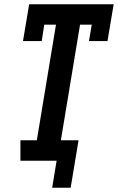

<svg xmlns="http://www.w3.org/2000/svg" viewBox="-20 -755 554 902"><path d="M225 127 246 0H76V-96H153L243 -639H188L176 -562H88L117 -735H514L485 -562H398L411 -639H356L266 -96H349L312 127Z"/></svg>

Font: Iosevka Slab Oblique
Style: Bold
Weight: 700
Italic angle: -9°
Monospace: yes
Designer: Belleve Invis
Foundry: Belleve Invis
Version: Version 11.1.1; ttfautohint (v1.8.3)